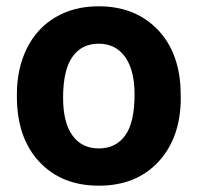

<svg xmlns="http://www.w3.org/2000/svg" viewBox="-20 -575 623 605"><path d="M33.2 -277.6Q33.2 -358.7 64.5 -422.2Q95.7 -485.6 154.4 -520.4Q213.1 -555.2 290.7 -555.2Q401 -555.2 470.8 -487.7Q540.6 -420.2 548.6 -304.3L549.6 -267Q549.6 -141.6 479.6 -65.7Q409.6 10.1 291.7 10.1Q173.8 10.1 103.5 -65.5Q33.2 -141.1 33.2 -271ZM178.8 -267Q178.8 -189.4 208.1 -148.4Q237.3 -107.3 291.7 -107.3Q344.6 -107.3 374.3 -147.9Q404 -188.4 404 -277.6Q404 -353.7 374.3 -395.5Q344.6 -437.3 290.7 -437.3Q237.3 -437.3 208.1 -395.7Q178.8 -354.2 178.8 -267Z"/></svg>

Font: Vazir FD
Style: Bold
Weight: 700
Foundry: DejaVu fonts team - Redesigned by Saber Rastikerdar
Version: Version 21.10;October 20, 2019;FontCreator 12.0.0.2547 64-bi